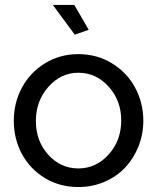

<svg xmlns="http://www.w3.org/2000/svg" viewBox="-20 -751 639 781"><path d="M194.8 -731H282.2L340.8 -629.9L284.2 -609.9ZM298.8 -530.8Q374.5 -530.8 435.5 -493.4Q496.6 -456.1 529.8 -394.3Q563 -332.5 563 -259.8Q563 -205.6 543.7 -156.5Q524.4 -107.4 490.2 -70.6Q456.1 -33.7 406.2 -12Q356.4 9.8 298.8 9.8Q222.2 9.8 161.6 -27.3Q101.1 -64.5 68.6 -125.7Q36.1 -187 36.1 -259.8Q36.1 -332.5 69.1 -394.3Q102.1 -456.1 162.8 -493.4Q223.6 -530.8 298.8 -530.8ZM473.1 -261.2Q473.1 -341.8 422.1 -398.4Q371.1 -455.1 298.8 -455.1Q227.5 -455.1 176.8 -397.7Q126 -340.3 126 -258.8Q126 -177.2 176.3 -121.6Q226.6 -65.9 298.8 -65.9Q371.1 -65.9 422.1 -122.8Q473.1 -179.7 473.1 -261.2Z"/></svg>

Font: Rawline Medium
Style: Regular
Weight: 500
Designer: Matt McInerney, Pablo Impallari, Rodrigo Fuenzalida
Foundry: Matt McInerney, Pablo Impallari, Rodrigo Fuenzalida
Version: Version 4.020;PS 004.020;hotconv 1.0.88;makeotf.lib2.5.64775